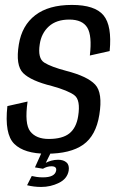

<svg xmlns="http://www.w3.org/2000/svg" viewBox="-20 -620 490 780"><path d="M169.5 4.5Q78.5 4.5 38 -35.5Q-2.5 -75.5 10 -189L92 -207.5Q79 -116.5 103 -86Q127 -55.5 178 -55.5Q233.5 -55.5 261.8 -78Q290 -100.5 297.5 -148Q308 -214 282 -233.2Q256 -252.5 191 -270.5Q106 -291.5 74.2 -323Q42.5 -354.5 56.5 -439.5Q69 -516.5 123.2 -558.2Q177.5 -600 272 -600Q365.5 -600 400.5 -557.8Q435.5 -515.5 425.5 -412.5L345 -394.5Q354.5 -474.5 334.8 -507.5Q315 -540.5 261.5 -540.5Q209 -540.5 178.5 -512.8Q148 -485 141.5 -440.5Q132.5 -383 159.8 -365.8Q187 -348.5 249.5 -332Q335 -310 366.5 -276.5Q398 -243 383.5 -153.5Q370 -69 318 -32.2Q266 4.5 169.5 4.5ZM147.5 139.5Q117.5 139.5 90 132.5L109 95Q117 97 128.8 98.8Q140.5 100.5 154.5 100.5Q202.5 100.5 208 73.5Q211.5 55.5 189 55.5Q171.5 55.5 154.5 65.5L122 60L149 0H186.5L166 41.5Q175 36.5 188.2 32.8Q201.5 29 216 29Q238 29 250.2 40Q262.5 51 259 73.5Q253 106.5 219.2 123Q185.5 139.5 147.5 139.5Z"/></svg>

Font: Anybody
Style: Italic
Weight: 400
Italic angle: -10°
Designer: Tyler Finck
Foundry: Etcetera Type Company
Version: Version 1.010; ttfautohint (v1.8.3) -l 8 -r 50 -G 200 -x 14 